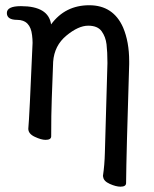

<svg xmlns="http://www.w3.org/2000/svg" viewBox="-20 -512 583 725"><path d="M435.1 192.9Q418 192.9 394.5 182.4Q371.1 171.9 369.6 155.8L368.7 152.8Q375 109.9 376 64.9L385.7 -273.9Q385.7 -315.9 382.3 -344.5Q378.9 -373 363.8 -394Q348.6 -415 313 -415Q275.9 -415 230.5 -377.4Q185.1 -339.8 180.7 -278.8Q173.8 -104 173.8 -74.2Q173.8 -9.8 173.3 3.2Q172.9 16.1 151.9 16.1Q135.7 16.1 111.3 4.6Q86.9 -6.8 86.9 -25.9Q90.8 -64 103 -350.1Q103 -363.8 101.1 -378.9Q94.7 -437 44.9 -437Q5.9 -437 5.9 -462.9Q5.9 -488.8 59.1 -488.8Q163.1 -488.8 172.9 -419.9Q226.1 -492.2 316.9 -492.2Q407.7 -492.2 444.8 -408.2Q467.8 -354 467.8 -280.8V-270Q457 73.2 456.1 179.2Q456.1 192.9 435.1 192.9Z"/></svg>

Font: LXGW WenKai GB Screen
Style: Regular
Weight: 400
Designer: LXGW / Fontworks Inc.
Foundry: LXGW / Fontworks Inc.
Version: Version 1.321;February 19, 2024;FontCreator 14.0.0.2901 64-b